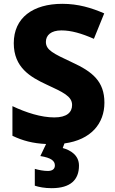

<svg xmlns="http://www.w3.org/2000/svg" viewBox="-20 -744 603 1004"><path d="M393 122C393 67 348 41 308 30L317 6C457 -13 526 -99 526 -207C526 -318 464 -369 357 -418C259 -464 220 -482 220 -525C220 -560 247 -585 301 -585C353 -585 407 -569 471 -541L525 -674C458 -703 389 -724 306 -724C152 -724 52 -651 52 -518C52 -391 139 -341 223 -302C309 -262 357 -241 357 -195C357 -157 330 -130 264 -130C195 -130 117 -155 45 -189V-34C99 -8 153 6 221 9L191 72C247 81 267 97 267 121C267 141 252 150 230 150C209 150 182 145 162 139V227C183 234 213 240 250 240C349 240 393 196 393 122Z"/></svg>

Font: Noto Sans Telugu ExtraBold
Style: Regular
Weight: 800
Designer: Jelle Bosma - Monotype Design Team
Foundry: Monotype Imaging Inc.
Version: Version 2.005